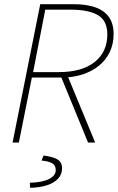

<svg xmlns="http://www.w3.org/2000/svg" viewBox="-20 -680 562 916"><path d="M40 0 172 -660H332Q391 -660 433.5 -645.5Q476 -631 499 -599.5Q522 -568 522 -518Q522 -470 503.5 -431.5Q485 -393 451.5 -366Q418 -339 372.5 -324.5Q327 -310 274 -310H132L70 0ZM138 -336H260Q371 -336 431.5 -384Q492 -432 492 -516Q492 -581 447.5 -607.5Q403 -634 314 -634H196ZM400 0 272 -312 300 -324 434 0ZM124 216 122 192Q184 190 215 173.5Q246 157 246 132Q246 109 229 99Q212 89 178 86L188 62Q224 67 243 75Q262 83 269 94.5Q276 106 276 124Q276 152 257 172.5Q238 193 203.5 204Q169 215 124 216Z"/></svg>

Font: Source Sans 3
Style: Italic
Weight: 200
Italic angle: -11°
Designer: Paul D. Hunt
Foundry: Adobe
Version: Version 3.046;hotconv 1.0.118;makeotfexe 2.5.65603